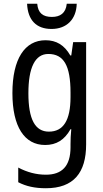

<svg xmlns="http://www.w3.org/2000/svg" viewBox="-20 -761 548 1021"><path d="M388 -741H335C330 -691 300 -671 256 -671C209 -671 182 -691 178 -741H124C128 -654 173 -607 254 -607C335 -607 386 -659 388 -741ZM222 -547C112 -547 46 -448 46 -266C46 -87 110 10 220 10C280 10 323 -17 355 -74H359C356 -48 355 -15 355 5V22C355 123 309 168 224 168C173 168 124 155 77 130V208C119 230 166 240 224 240C372 240 438 157 438 7V-537H369L359 -466H354C322 -522 279 -547 222 -547ZM237 -474C319 -474 355 -412 355 -269V-245C355 -121 317 -61 240 -61C167 -61 131 -126 131 -265C131 -401 166 -474 237 -474Z"/></svg>

Font: Noto Sans Lao Looped Condensed
Style: Regular
Weight: 400
Width: 3
Designer: Mark Frömberg, Ben Mitchell
Foundry: The Fontpad Ltd
Version: Version 1.003